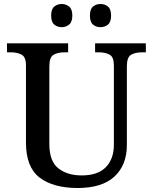

<svg xmlns="http://www.w3.org/2000/svg" viewBox="-20 -931 765 961"><path d="M369 10Q247 10 178.5 -42Q110 -94 110 -217V-603Q110 -646 88 -657.5Q66 -669 37 -669H15V-714H321V-669H300Q270 -669 248.5 -657Q227 -645 227 -599V-210Q227 -124 272 -88.5Q317 -53 389 -53Q470 -53 510 -94.5Q550 -136 550 -207V-603Q550 -646 528.5 -657.5Q507 -669 477 -669H456V-714H710V-669H689Q658 -669 636.5 -657Q615 -645 615 -599V-205Q615 -105 553 -47.5Q491 10 369 10ZM483 -795Q461 -795 445.5 -808Q430 -821 430 -853Q430 -885 445.5 -898Q461 -911 483 -911Q505 -911 520.5 -898Q536 -885 536 -853Q536 -821 520.5 -808Q505 -795 483 -795ZM289 -795Q267 -795 251.5 -808Q236 -821 236 -853Q236 -885 251.5 -898Q267 -911 289 -911Q310 -911 326 -898Q342 -885 342 -853Q342 -821 326 -808Q310 -795 289 -795Z"/></svg>

Font: Noto Serif Tamil Medium
Style: Regular
Weight: 500
Designer: Indian Type Foundry, Tom Grace, and the Monotype Design Team
Foundry: Monotype Imaging Inc.
Version: Version 2.004; ttfautohint (v1.8.4.7-5d5b)